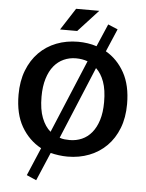

<svg xmlns="http://www.w3.org/2000/svg" viewBox="-63 -874 824 1082"><g transform="rotate(5 349.0 -333.0)"><path d="M340 -700H243L323 -824H454ZM511 -752 566 -729 511 -600Q577 -562 616.5 -491Q656 -420 656 -314Q656 -237 632.5 -177Q609 -117 567.5 -75.5Q526 -34 469.5 -12Q413 10 347 10Q322 10 297 6.5Q272 3 251 -2L183 158L128 134L195 -24Q125 -62 83.5 -133.5Q42 -205 42 -314Q42 -391 65.5 -451.5Q89 -512 130.5 -554Q172 -596 228.5 -618Q285 -640 351 -640Q378 -640 405 -636Q432 -632 456 -624ZM172 -314Q172 -242 190.5 -194.5Q209 -147 240 -121L413 -535Q382 -546 347 -546Q310 -546 278 -531.5Q246 -517 222.5 -488.5Q199 -460 185.5 -416Q172 -372 172 -314ZM351 -84Q388 -84 420 -98Q452 -112 475.5 -140.5Q499 -169 512.5 -212Q526 -255 526 -314Q526 -383 509.5 -428.5Q493 -474 464 -501L294 -92Q308 -87 322 -85.5Q336 -84 351 -84Z"/></g></svg>

Font: Mukta Mahee SemiBold
Style: Regular
Weight: 600
Designer: Shuchita Grover, Noopur Datye, Girish Dalvi, Yashodeep Gholap
Foundry: Ek Type
Version: Version 2.538;PS 1.000;hotconv 16.6.51;makeotf.lib2.5.65220;